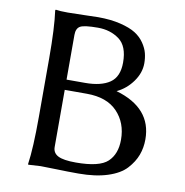

<svg xmlns="http://www.w3.org/2000/svg" viewBox="-75 -720 766 794"><g transform="rotate(10 308.0 -322.5)"><path d="M190 -559V-371H268Q335 -371 371.5 -396Q408 -421 408 -481Q408 -550 370.5 -577.5Q333 -605 281 -605Q223 -605 206.5 -595.5Q190 -586 190 -559ZM190 -328V-88Q190 -63 212.5 -51.5Q235 -40 287 -40Q386 -40 420.5 -72.5Q455 -105 455 -165Q455 -236 411 -282Q367 -328 283 -328ZM147 -645Q174 -645 216 -646.5Q258 -648 274 -648Q327 -648 368 -638Q409 -628 432.5 -613Q456 -598 470.5 -576.5Q485 -555 490 -535Q495 -515 495 -493Q495 -453 468.5 -416Q442 -379 402 -360Q554 -316 554 -184Q554 -149 542.5 -118Q531 -87 505 -58.5Q479 -30 428 -13.5Q377 3 306 3Q258 3 216.5 1.5Q175 0 147 0L95 3L94 0Q104 -68 104 -200V-445Q104 -574 94 -645L96 -648Q113 -645 147 -645Z"/></g></svg>

Font: Libertinus Sans
Style: Regular
Weight: 400
Designer: Philipp H. Poll
Foundry: Khaled Hosny
Version: Version 6.1